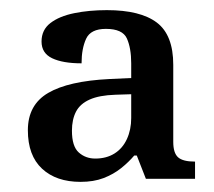

<svg xmlns="http://www.w3.org/2000/svg" viewBox="-20 -739 422 379"><path d="M139 -380Q91 -380 63 -406Q35 -432 35 -482Q35 -532 75 -555.5Q115 -579 196 -583L239 -585V-614Q239 -644 230.5 -663Q222 -682 189 -682Q159 -682 150 -662.5Q141 -643 141 -614Q104 -614 83 -624Q62 -634 62 -657Q62 -680 79.5 -693.5Q97 -707 126.5 -713Q156 -719 191 -719Q257 -719 289.5 -694.5Q322 -670 322 -611V-459Q322 -437 331.5 -428.5Q341 -420 365 -420V-386H268L250 -432H245Q234 -419 219 -407Q204 -395 184.5 -387.5Q165 -380 139 -380ZM168 -426Q190 -426 206 -436Q222 -446 230.5 -464.5Q239 -483 239 -506V-553L208 -552Q176 -551 157 -542.5Q138 -534 130 -518.5Q122 -503 122 -481Q122 -450 135.5 -438Q149 -426 168 -426Z"/></svg>

Font: Noto Serif Bengali
Style: Regular
Weight: 400
Designer: Juan Bruce, Universal Thirst, Indian Type Foundry and the Monotype Design Team.
Foundry: Monotype Imaging Inc.
Version: Version 2.003